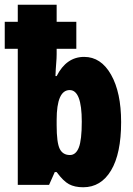

<svg xmlns="http://www.w3.org/2000/svg" viewBox="-29 -780 562 810"><path d="M482 -265Q482 -390 439.5 -465Q397 -540 326 -540Q251 -540 210 -459H205Q206 -489 208 -512Q210 -535 210 -551V-574H293V-688H210V-760H46V-688H-9V-574H46V0H178L202 -54H210Q238 -16 262 -3Q286 10 322 10Q397 10 439.5 -61Q482 -132 482 -265ZM210 -252V-274Q210 -400 265 -400Q316 -400 316 -267Q316 -189 303.5 -157.5Q291 -126 266 -126Q236 -126 223 -152Q210 -178 210 -252Z"/></svg>

Font: Noto Sans Display Condensed Black
Style: Regular
Weight: 900
Width: 3
Designer: Monotype Design team
Foundry: Monotype Imaging Inc.
Version: 1.000